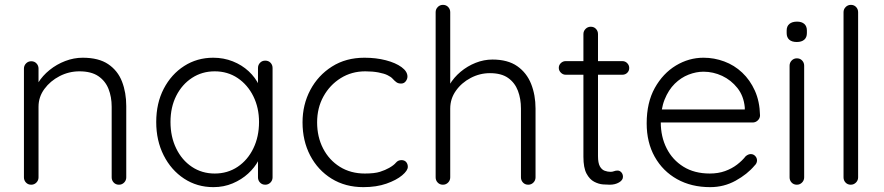

<svg xmlns="http://www.w3.org/2000/svg" viewBox="-20 -760 3636 790"><path d="M320.2 -522.5Q386 -522.5 425.2 -496Q464.5 -469.5 482 -424.4Q499.5 -379.2 499.5 -323.8V-30.2Q499.5 -17.8 490.8 -8.9Q482 0 469.5 0Q456.2 0 447.9 -8.9Q439.5 -17.8 439.5 -30.2V-320.8Q439.5 -361.2 426.5 -394.1Q413.5 -427 384.4 -446.8Q355.2 -466.5 306.8 -466.5Q263.8 -466.5 225.4 -446.8Q187 -427 162.8 -394.1Q138.5 -361.2 138.5 -320.8V-30.2Q138.5 -17.8 129.8 -8.9Q121 0 108.5 0Q95.2 0 86.9 -8.9Q78.5 -17.8 78.5 -30.2V-477.8Q78.5 -490.2 87.2 -499.1Q96 -508 108.5 -508Q121.8 -508 130.1 -499.1Q138.5 -490.2 138.5 -477.8V-393.5L116 -358.2Q118.2 -389.5 136.8 -419.1Q155.2 -448.8 184.2 -472.1Q213.2 -495.5 248.6 -509Q284 -522.5 320.2 -522.5Z M1071.5 -510.5Q1084.8 -510.5 1093.1 -501.8Q1101.5 -493 1101.5 -480.2V-30.2Q1101.5 -17.8 1092.8 -8.9Q1084 0 1071.5 0Q1058.2 0 1049.9 -8.9Q1041.5 -17.8 1041.5 -30.2V-149L1059 -156.5Q1059 -129.2 1043.5 -99.9Q1028 -70.5 1001 -45.8Q974 -21 937.4 -5.5Q900.8 10 858.2 10Q790.8 10 737.4 -25.1Q684 -60.2 653.4 -120.9Q622.8 -181.5 622.8 -258Q622.8 -335.5 653.8 -395Q684.8 -454.5 737.9 -488.5Q791 -522.5 857.2 -522.5Q900.2 -522.5 937.8 -507.6Q975.2 -492.8 1003.2 -466.8Q1031.2 -440.8 1046.9 -407.5Q1062.5 -374.2 1062.5 -337.8L1041.5 -353.2V-480.2Q1041.5 -492.8 1049.9 -501.6Q1058.2 -510.5 1071.5 -510.5ZM863.5 -46Q916.5 -46 957.8 -73.6Q999 -101.2 1022.4 -149.4Q1045.8 -197.5 1045.8 -258Q1045.8 -316.5 1022.4 -363.9Q999 -411.2 957.8 -438.9Q916.5 -466.5 863.5 -466.5Q811.5 -466.5 770.2 -439.6Q729 -412.8 705.2 -365.8Q681.5 -318.8 681.5 -258Q681.5 -197.5 704.9 -149.4Q728.2 -101.2 769.5 -73.6Q810.8 -46 863.5 -46Z M1479.5 -522.5Q1527.5 -522.5 1567.8 -512Q1608 -501.5 1632.2 -483.8Q1656.5 -466 1656.5 -445Q1656.5 -434.8 1649.4 -425.5Q1642.2 -416.2 1630.5 -416.2Q1618.2 -416.2 1610.8 -421.9Q1603.2 -427.5 1596 -435.6Q1588.8 -443.8 1574.8 -450.5Q1561.8 -457.2 1537.5 -461.9Q1513.2 -466.5 1483 -466.5Q1426.8 -466.5 1381.9 -438.5Q1337 -410.5 1310.9 -363.2Q1284.8 -316 1284.8 -256.5Q1284.8 -196.5 1309.5 -148.9Q1334.2 -101.2 1378.5 -73.6Q1422.8 -46 1481.2 -46Q1521.2 -46 1543.4 -53.1Q1565.5 -60.2 1581.2 -69.2Q1600.5 -80.2 1609.2 -90.8Q1618 -101.2 1631.8 -101.2Q1644.2 -101.2 1651.1 -93.4Q1658 -85.5 1658 -73.5Q1658 -58.2 1634.5 -38.5Q1611 -18.8 1570 -4.4Q1529 10 1475.2 10Q1400.8 10 1344.2 -25Q1287.8 -60 1256.2 -120.4Q1224.8 -180.8 1224.8 -256.5Q1224.8 -329.5 1256.8 -389.8Q1288.8 -450 1346 -486.2Q1403.2 -522.5 1479.5 -522.5Z M2006.2 -515Q2069.2 -515 2108.2 -487.8Q2147.2 -460.5 2165.4 -414.6Q2183.5 -368.8 2183.5 -313.2V-30.2Q2183.5 -17.8 2174.8 -8.9Q2166 0 2153.5 0Q2140.2 0 2131.9 -8.9Q2123.5 -17.8 2123.5 -30.2V-313.2Q2123.5 -353.8 2111 -386.6Q2098.5 -419.5 2070.8 -439.2Q2043 -459 1995.8 -459Q1954 -459 1916.5 -439.2Q1879 -419.5 1855.8 -386.6Q1832.5 -353.8 1832.5 -313.2V-30.2Q1832.5 -17.8 1823.8 -8.9Q1815 0 1802.5 0Q1789.2 0 1780.9 -8.9Q1772.5 -17.8 1772.5 -30.2V-709.8Q1772.5 -722.2 1781.2 -731.1Q1790 -740 1802.5 -740Q1815.8 -740 1824.1 -731.1Q1832.5 -722.2 1832.5 -709.8V-386L1810 -350.8Q1812.2 -382 1829.8 -411.6Q1847.2 -441.2 1875.1 -464.6Q1903 -488 1937 -501.5Q1971 -515 2006.2 -515Z M2307.5 -508.5H2540.8Q2552.8 -508.5 2560.9 -500Q2569 -491.5 2569 -480.2Q2569 -468.5 2560.9 -460.5Q2552.8 -452.5 2540.8 -452.5H2307.5Q2296.2 -452.5 2287.8 -461Q2279.2 -469.5 2279.2 -480.8Q2279.2 -492.5 2287.8 -500.5Q2296.2 -508.5 2307.5 -508.5ZM2410.8 -650Q2424 -650 2432.2 -641.1Q2440.5 -632.2 2440.5 -619.8V-117.8Q2440.5 -89.5 2448.2 -75.6Q2456 -61.8 2468.1 -57.4Q2480.2 -53 2492 -53Q2500.2 -53 2506.5 -55.6Q2512.8 -58.2 2521.2 -58.2Q2530 -58.2 2536.6 -50.9Q2543.2 -43.5 2543.2 -32.5Q2543.2 -18.8 2527 -9.4Q2510.8 0 2489.2 0Q2479.5 0 2461.5 -1.2Q2443.5 -2.5 2424.8 -12.2Q2406 -22 2393.2 -45.9Q2380.5 -69.8 2380.5 -115V-619.8Q2380.5 -632.2 2389.4 -641.1Q2398.2 -650 2410.8 -650Z M2902 10Q2824.5 10 2765.8 -22.9Q2707 -55.8 2673.9 -114.9Q2640.8 -174 2640.8 -252.5Q2640.8 -338 2674.2 -398.1Q2707.8 -458.2 2761.1 -490.4Q2814.5 -522.5 2874.5 -522.5Q2918.8 -522.5 2960.1 -507.1Q3001.5 -491.8 3033.9 -461.2Q3066.2 -430.8 3086 -386.9Q3105.8 -343 3107.2 -285.2Q3107 -273.2 3098 -264.6Q3089 -256 3077 -256H2675.5L2663.5 -309.5H3057.5L3044.5 -297.8V-318Q3040.2 -365 3014.2 -397.8Q2988.2 -430.5 2951.4 -447.8Q2914.5 -465 2874.5 -465Q2844.5 -465 2813.2 -452.9Q2782 -440.8 2756.2 -415.4Q2730.5 -390 2714.6 -350.5Q2698.8 -311 2698.8 -256.8Q2698.8 -197.5 2722.8 -149.9Q2746.8 -102.2 2792 -74.1Q2837.2 -46 2900.5 -46Q2935.2 -46 2963.2 -56.1Q2991.2 -66.2 3012.6 -82.6Q3034 -99 3048 -117Q3058.5 -126 3069.2 -126Q3080 -126 3087.4 -118.1Q3094.8 -110.2 3094.8 -100Q3094.8 -88 3084.8 -78.8Q3055 -43.2 3006.9 -16.6Q2958.8 10 2902 10Z M3288.8 -489.8V-30.2Q3288.8 -17.8 3280 -8.9Q3271.2 0 3258.8 0Q3245.5 0 3237.1 -8.9Q3228.8 -17.8 3228.8 -30.2V-489.8Q3228.8 -502.2 3237.5 -511.1Q3246.2 -520 3258.8 -520Q3272 -520 3280.4 -511.1Q3288.8 -502.2 3288.8 -489.8ZM3258.5 -587.2Q3238 -587.2 3227.4 -596.8Q3216.8 -606.2 3216.8 -623.8V-634.5Q3216.8 -652.2 3228.1 -661.6Q3239.5 -671 3259.5 -671Q3278.8 -671 3289.4 -661.5Q3300 -652 3300 -634.5V-623.8Q3300 -606 3289.1 -596.6Q3278.2 -587.2 3258.5 -587.2Z M3510.8 -709.8V-30.2Q3510.8 -17.8 3501.9 -8.9Q3493 0 3480.5 0Q3467.5 0 3459.1 -8.9Q3450.8 -17.8 3450.8 -30.2V-709.8Q3450.8 -722.2 3459.6 -731.1Q3468.5 -740 3481 -740Q3494.2 -740 3502.5 -731.1Q3510.8 -722.2 3510.8 -709.8Z"/></svg>

Font: Quicksand Variable Light
Style: Regular
Weight: 300
Designer: Andrew Paglinawan
Foundry: Andrew Paglinawan
Version: Version 3.004